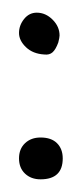

<svg xmlns="http://www.w3.org/2000/svg" viewBox="-20 -348 125 303"><path d="M10 -296Q10 -308 18 -318Q26 -328 38 -328Q52 -328 63 -317Q74 -306 74 -292Q74 -289 72 -281Q68 -270 63 -265.5Q58 -261 50 -262Q32 -263 21 -273.5Q10 -284 10 -296ZM10 -98Q10 -113 19.5 -122Q29 -131 44 -131Q61 -131 70 -122Q79 -113 79 -98Q79 -65 44 -65Q29 -65 19.5 -74Q10 -83 10 -98Z"/></svg>

Font: Indie Flower
Style: Regular
Weight: 400
Designer: Kimberly Geswein
Foundry: Kimberly Geswein
Version: Version 2.000